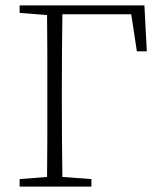

<svg xmlns="http://www.w3.org/2000/svg" viewBox="-20 -694 599 714"><path d="M53 -646V-674H517L526 -503H489L468 -641H212Q211 -573 210.5 -504Q210 -435 210 -364V-310Q210 -241 210.5 -172.5Q211 -104 212 -36L320 -28V0H53V-28L155 -36Q156 -104 156 -172.5Q156 -241 156 -310V-364Q156 -433 156 -501.5Q156 -570 155 -638Z"/></svg>

Font: Source Serif Pro Light
Style: Regular
Weight: 300
Designer: Frank Grießhammer
Foundry: Adobe Systems Incorporated
Version: Version 3.001;hotconv 1.0.111;makeotfexe 2.5.65597